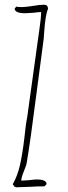

<svg xmlns="http://www.w3.org/2000/svg" viewBox="-20 -783 287 812"><path d="M34 -4Q54 -39 64.5 -85Q75 -131 83 -199Q89 -259 95 -287L141 -619Q144 -639 146 -654Q154 -708 154 -732Q143 -732 121 -729L87 -727Q42 -727 42 -747L49 -755Q55 -753 73 -753Q87 -753 120 -758Q146 -763 167 -763Q183 -763 183 -745Q172 -721 167 -649Q165 -614 163 -605L133 -378Q108 -182 93 -95Q92 -85 81 -59Q70 -32 70 -19L103 -21Q124 -24 135 -24Q177 -24 177 -4L168 5Q135 5 109 7L49 9Q41 9 34 -4Z"/></svg>

Font: Amatic SC
Style: Regular
Weight: 400
Designer: Multiple Designers
Foundry: Vernon Adams
Version: Version 2.505